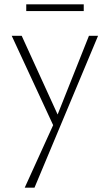

<svg xmlns="http://www.w3.org/2000/svg" viewBox="-20 -576 506 885"><path d="M232 16 34 -411H80L253 -32ZM390 -411H432L139 289H94L234 -19ZM101 -525V-556H366V-525Z"/></svg>

Font: Ysabeau Office ExtraLight
Style: Regular
Weight: 250
Designer: Christian Thalmann (Catharsis Fonts)
Version: Version 2.001;gftools[0.9.30]; featfreeze: tnum,lnum,ss02